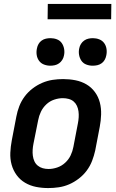

<svg xmlns="http://www.w3.org/2000/svg" viewBox="-20 -944 590 976"><path d="M225 12Q193 12 163 6Q133 0 107.5 -15Q82 -30 64.5 -54Q47 -78 39 -107Q31 -136 32.5 -168Q34 -200 40 -231L63 -351Q68 -378 78 -404Q88 -430 105 -453Q122 -476 145.5 -494Q169 -512 195 -523Q221 -534 247.5 -538Q274 -542 301 -542Q333 -542 363.5 -536Q394 -530 419.5 -515Q445 -500 462.5 -476Q480 -452 487.5 -423Q495 -394 494 -362Q493 -330 487 -299L464 -179Q458 -152 448 -126Q438 -100 421 -77Q404 -54 380.5 -36Q357 -18 331.5 -7Q306 4 279 8Q252 12 225 12ZM227 -85Q248 -85 270.5 -92.5Q293 -100 311 -116.5Q329 -133 339 -154Q349 -175 353 -197L376 -317Q379 -332 380 -347.5Q381 -363 379 -378Q377 -393 371 -406Q365 -419 354.5 -428Q344 -437 329.5 -441Q315 -445 299 -445Q278 -445 255.5 -437.5Q233 -430 215.5 -413.5Q198 -397 188 -376Q178 -355 174 -333L150 -213Q147 -198 146 -182.5Q145 -167 147 -152Q149 -137 155 -124Q161 -111 172 -102Q183 -93 197 -89Q211 -85 227 -85ZM451 -610Q434 -610 418.5 -616Q403 -622 394 -635Q385 -648 382 -665Q379 -682 383 -699Q385 -710 391.5 -720.5Q398 -731 408 -738Q418 -745 429.5 -747.5Q441 -750 452 -750Q469 -750 484.5 -744Q500 -738 509.5 -725Q519 -712 521.5 -695Q524 -678 520 -661Q518 -650 512 -639.5Q506 -629 496 -622Q486 -615 474.5 -612.5Q463 -610 451 -610ZM236 -610Q219 -610 203.5 -616Q188 -622 178.5 -635Q169 -648 166.5 -665Q164 -682 168 -699Q170 -710 176 -720.5Q182 -731 192 -738Q202 -745 213.5 -747.5Q225 -750 237 -750Q254 -750 269.5 -744Q285 -738 294 -725Q303 -712 306 -695Q309 -678 305 -661Q303 -650 296.5 -639.5Q290 -629 280 -622Q270 -615 258.5 -612.5Q247 -610 236 -610ZM545 -846H222L223 -924H546Z"/></svg>

Font: Lode
Style: Bold Italic
Weight: 700
Italic angle: -11°
Monospace: yes
Designer: Belleve Invis
Foundry: Belleve Invis
Version: Version 29.2.0; ttfautohint (v1.8.3)